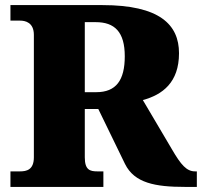

<svg xmlns="http://www.w3.org/2000/svg" viewBox="-20 -734 793 754"><path d="M21 0H386V-61H362C333 -61 313 -67 313 -116V-306H366L471 -90C508 -15 590 0 706 0H753V-61H746C713 -61 691 -86 655 -148L541 -341C618 -362 683 -410 683 -525C683 -638 606 -714 382 -714H21V-653H59C79 -653 113 -646 113 -597V-116C113 -67 84 -61 59 -61H21ZM358 -372H313V-647H356C430 -647 470 -609 470 -513C470 -419 436 -372 358 -372Z"/></svg>

Font: Noto Serif Georgian Black
Style: Regular
Weight: 900
Designer: Monotype Design Team, Akaki Razmadze
Foundry: Google LLC
Version: Version 2.003